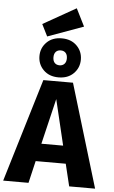

<svg xmlns="http://www.w3.org/2000/svg" viewBox="-85 -1237 762 1284"><g transform="rotate(5 295.5 -595.5)"><path d="M394 -149H192L157 0H-13L196 -693H395L604 0H430ZM366 -268 293 -574 220 -268ZM434 -851Q434 -796 396 -758Q358 -720 295 -720Q232 -720 194 -758Q156 -796 156 -851Q156 -906 194 -944Q232 -982 295 -982Q358 -982 396 -944Q434 -906 434 -851ZM250 -851Q250 -827 262 -814Q274 -801 295 -801Q315 -801 327.5 -814Q340 -827 340 -851Q340 -875 328 -888Q316 -901 295 -901Q274 -901 262 -888Q250 -875 250 -851ZM436 -1073 196 -986 156 -1066 377 -1191Z"/></g></svg>

Font: FiraGOUPP
Style: Bold
Weight: 700
Designer: bBox Type
Foundry: bBox Type GmbH
Version: Version 1.001